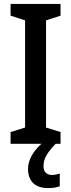

<svg xmlns="http://www.w3.org/2000/svg" viewBox="-20 -734 363 980"><path d="M289 0H34V-60L108 -83V-630L34 -654V-714H289V-654L215 -630V-83L289 -60ZM202 114Q202 136 213.5 147.5Q225 159 244 159Q257 159 267.5 156.5Q278 154 285 152V217Q274 221 259.5 223.5Q245 226 226 226Q192 226 169 214.5Q146 203 134.5 180.5Q123 158 123 128Q123 101 135 74.5Q147 48 167 25Q187 2 211 -15L264 0Q232 33 217 59Q202 85 202 114Z"/></svg>

Font: Noto Sans Display SemiCondensed Medium
Style: Regular
Weight: 500
Width: 4
Designer: Monotype Design Team
Foundry: Monotype Imaging Inc.
Version: Version 2.003